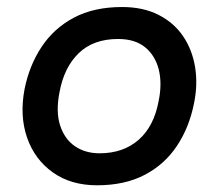

<svg xmlns="http://www.w3.org/2000/svg" viewBox="-20 -531 635 558"><path d="M262 7.5Q185.8 7.5 133.2 -30.2Q80.5 -67.9 58.6 -131.3Q36.7 -194.8 51.4 -272.2Q65.2 -340.8 100.9 -394.8Q136.6 -448.8 194.8 -479.7Q253 -510.6 334.8 -510.6Q396 -510.6 440.8 -487.8Q485.5 -465 512.1 -425.8Q538.7 -386.5 547 -336.1Q555.2 -285.8 543.9 -231Q530.2 -161.1 494.3 -107.1Q458.5 -53.1 400.5 -22.8Q342.6 7.5 262 7.5ZM269.4 -85.5Q337.9 -85.5 382.7 -124.5Q427.5 -163.6 441.1 -237.6Q451.5 -288.1 441.4 -328.8Q431.2 -369.4 401.8 -393.6Q372.5 -417.7 323.1 -417.7Q251.6 -417.7 209 -376.7Q166.4 -335.6 153.2 -264.2Q141.7 -207 154.6 -166.8Q167.6 -126.7 197.7 -106.1Q227.8 -85.5 269.4 -85.5Z"/></svg>

Font: REM Medium
Style: Italic
Weight: 500
Italic angle: -11°
Designer: Octavio Pardo
Foundry: Ashler Design
Version: Version 1.005;gftools[0.9.28]